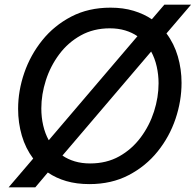

<svg xmlns="http://www.w3.org/2000/svg" viewBox="-20 -783 843 827"><path d="M17 24 123 -100Q90 -144 74 -199Q58 -254 58 -314Q58 -392 84.5 -469Q111 -546 162 -609.5Q213 -673 287 -711.5Q361 -750 456 -750Q511 -750 555.5 -736.5Q600 -723 634 -700L688 -763H803L697 -639Q730 -595 746 -540Q762 -485 762 -426Q762 -348 736 -271Q710 -194 659 -130.5Q608 -67 534 -28.5Q460 10 365 10Q310 10 265.5 -3Q221 -16 186 -40L132 24ZM158 -316Q158 -278 166 -243Q174 -208 190 -179L572 -627Q549 -643 519 -652Q489 -661 453 -661Q383 -661 328 -630.5Q273 -600 235 -549Q197 -498 177.5 -437Q158 -376 158 -316ZM368 -79Q439 -79 493.5 -109.5Q548 -140 586 -191Q624 -242 643.5 -303Q663 -364 663 -424Q663 -461 655 -496.5Q647 -532 631 -561L249 -113Q272 -97 302 -88Q332 -79 368 -79Z"/></svg>

Font: Be Vietnam Pro
Style: Italic
Weight: 400
Italic angle: -12°
Designer: Lam Bao, Tony Le, Vietanh Nguyen
Foundry: Yellow Type Foundry
Version: Version 1.002; ttfautohint (v1.8.3)